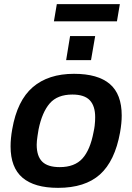

<svg xmlns="http://www.w3.org/2000/svg" viewBox="-20 -894 638 926"><path d="M260 12Q146 12 88.5 -37Q31 -86 31 -188Q31 -207 33 -228Q35 -249 39 -271Q63 -409 138 -473.5Q213 -538 337 -538Q452 -538 509.5 -489Q567 -440 567 -337Q567 -318 565 -298Q563 -278 559 -255Q534 -117 462 -52.5Q390 12 260 12ZM268 -88Q340 -88 377.5 -129.5Q415 -171 431 -256Q435 -274 436.5 -287Q438 -300 438.5 -310Q439 -320 439 -329Q439 -383 413 -410.5Q387 -438 329 -438Q257 -438 220 -395.5Q183 -353 166 -270Q163 -252 161 -238.5Q159 -225 158 -215Q157 -205 157 -196Q157 -141 183.5 -114.5Q210 -88 268 -88ZM299 -604 318 -720H439L419 -604ZM240 -791 254 -874H558L544 -791Z"/></svg>

Font: Archivo Variable SemiBold
Style: Italic
Weight: 600
Italic angle: -10°
Designer: Hector Gatti
Foundry: Omnibus-Type
Version: Version 2.001